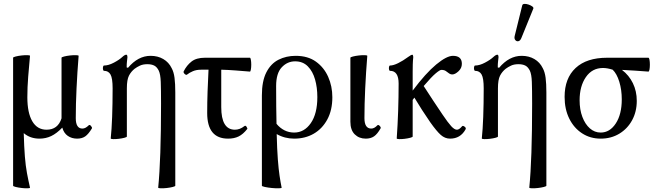

<svg xmlns="http://www.w3.org/2000/svg" viewBox="-20 -719 3448 1011"><path d="M138 269Q139 272 126 272.5Q113 273 95 271Q77 269 63 265.5Q49 262 49 259V-415Q49 -418 62.5 -421.5Q76 -425 94 -427Q112 -429 125 -428.5Q138 -428 138 -425Q133 -373 128.5 -316Q124 -259 124 -207Q124 -125 150 -80.5Q176 -36 225 -36Q285 -36 304 -96V-415Q304 -418 317.5 -421.5Q331 -425 349 -427Q367 -429 380.5 -428.5Q394 -428 394 -425Q387 -338 383 -253.5Q379 -169 379 -97Q379 -42 414 -42Q430 -42 447 -59Q452 -64 459 -56Q466 -48 464 -43Q446 -13 429 -1Q412 11 386 11Q358 11 337 -3.5Q316 -18 308 -47Q278 -16 249.5 -2.5Q221 11 188 11Q139 11 105 -18Q107 56 111 105.5Q115 155 122 192.5Q129 230 138 269Z M813 269Q828 120 828 -173Q828 -247 826.5 -287.5Q825 -328 816 -347Q806 -367 791.5 -374Q777 -381 756 -381Q733 -381 717 -373.5Q701 -366 689 -357Q670 -342 659 -320.5Q648 -299 648 -254V0Q648 3 635 6.5Q622 10 605 12Q588 14 575.5 13.5Q563 13 563 10Q568 -36 570.5 -104Q573 -172 573 -254Q573 -307 562 -326.5Q551 -346 528 -346Q524 -346 522.5 -353Q521 -360 522.5 -367Q524 -374 528 -374Q551 -374 579.5 -389Q608 -404 624 -419Q637 -431 645 -431Q651 -431 651 -417Q650 -406 648.5 -395Q647 -384 647 -364L654 -362Q707 -425 773 -425Q811 -425 840 -408Q869 -391 884 -360Q895 -340 899 -309.5Q903 -279 903 -232V259Q903 262 889.5 265.5Q876 269 858 271Q840 273 826.5 272.5Q813 272 813 269Z M1181 11Q1071 11 1071 -124Q1071 -180 1073 -237.5Q1075 -295 1078 -352H1039Q1014 -352 995.5 -344Q977 -336 966 -327Q961 -322 953 -329Q945 -336 947 -343Q963 -375 988.5 -395Q1014 -415 1059 -415H1296Q1299 -415 1301 -404Q1303 -393 1303 -378.5Q1303 -364 1301 -353Q1299 -342 1296 -342Q1258 -345 1220.5 -348Q1183 -351 1145 -352V-155Q1145 -36 1217 -36Q1243 -36 1267 -55Q1273 -60 1278.5 -51Q1284 -42 1282 -40Q1260 -12 1236.5 -0.5Q1213 11 1181 11Z M1463 269Q1464 272 1448.5 272.5Q1433 273 1412 271Q1391 269 1375 265.5Q1359 262 1359 259V-217Q1359 -292 1382.5 -338Q1406 -384 1446.5 -404.5Q1487 -425 1537 -425Q1601 -425 1643.5 -394.5Q1686 -364 1708 -314.5Q1730 -265 1730 -207Q1730 -139 1703.5 -90Q1677 -41 1632 -15Q1587 11 1529 11Q1479 11 1437 -13Q1439 69 1443 120.5Q1447 172 1452 206Q1457 240 1463 269ZM1434 -266Q1434 -207 1434.5 -158Q1435 -109 1436 -67Q1454 -45 1477.5 -33Q1501 -21 1529 -21Q1582 -21 1616.5 -70.5Q1651 -120 1651 -208Q1651 -258 1639 -300.5Q1627 -343 1601 -369.5Q1575 -396 1534 -396Q1493 -396 1463.5 -364.5Q1434 -333 1434 -266Z M1906 11Q1871 11 1848 -11.5Q1825 -34 1825 -78V-415Q1825 -418 1838.5 -421.5Q1852 -425 1870 -427Q1888 -429 1901 -428.5Q1914 -428 1914 -425Q1907 -338 1903 -253.5Q1899 -169 1899 -97Q1899 -42 1935 -42Q1951 -42 1967 -59Q1972 -64 1979.5 -56Q1987 -48 1984 -43Q1967 -13 1949.5 -1Q1932 11 1906 11Z M2069 10Q2074 -60 2076.5 -134.5Q2079 -209 2079 -279Q2079 -346 2034 -346Q2030 -346 2028.5 -353Q2027 -360 2028.5 -367Q2030 -374 2034 -374Q2051 -374 2076.5 -386.5Q2102 -399 2129 -419Q2146 -431 2150 -431Q2156 -431 2156 -417Q2154 -399 2153.5 -380Q2153 -361 2153 -342V-242Q2222 -334 2277 -379.5Q2332 -425 2365 -425Q2412 -425 2412 -383Q2412 -360 2394 -343.5Q2376 -327 2362 -327Q2352 -327 2344 -333Q2336 -339 2327.5 -345Q2319 -351 2304 -351Q2296 -351 2274 -332.5Q2252 -314 2211 -266Q2236 -227 2261.5 -188.5Q2287 -150 2310 -116Q2339 -73 2356 -54.5Q2373 -36 2386 -36Q2398 -36 2413 -54Q2417 -59 2426.5 -52Q2436 -45 2431 -37Q2404 11 2350 11Q2323 11 2301 -8.5Q2279 -28 2245 -76Q2223 -108 2202 -140.5Q2181 -173 2162 -205Q2157 -199 2153 -193V0Q2153 3 2140 6.5Q2127 10 2110.5 12Q2094 14 2081.5 13.5Q2069 13 2069 10Z M2767 269Q2782 120 2782 -173Q2782 -247 2780.5 -287.5Q2779 -328 2770 -347Q2760 -367 2745.5 -374Q2731 -381 2710 -381Q2687 -381 2671 -373.5Q2655 -366 2643 -357Q2624 -342 2613 -320.5Q2602 -299 2602 -254V0Q2602 3 2589 6.5Q2576 10 2559 12Q2542 14 2529.5 13.5Q2517 13 2517 10Q2522 -36 2524.5 -104Q2527 -172 2527 -254Q2527 -307 2516 -326.5Q2505 -346 2482 -346Q2478 -346 2476.5 -353Q2475 -360 2476.5 -367Q2478 -374 2482 -374Q2505 -374 2533.5 -389Q2562 -404 2578 -419Q2591 -431 2599 -431Q2605 -431 2605 -417Q2604 -406 2602.5 -395Q2601 -384 2601 -364L2608 -362Q2661 -425 2727 -425Q2765 -425 2794 -408Q2823 -391 2838 -360Q2849 -340 2853 -309.5Q2857 -279 2857 -232V259Q2857 262 2843.5 265.5Q2830 269 2812 271Q2794 273 2780.5 272.5Q2767 272 2767 269ZM2725 -518Q2719 -504 2709.5 -502Q2700 -500 2693.5 -508Q2687 -516 2690 -529L2730 -691Q2732 -698 2741.5 -698.5Q2751 -699 2763 -695Q2775 -691 2783 -685Q2791 -679 2788 -673Z M3143 11Q3088 11 3045 -17Q3002 -45 2977.5 -94.5Q2953 -144 2953 -209Q2953 -307 3011 -361Q3069 -415 3177 -415H3394Q3398 -415 3400 -404Q3402 -393 3402 -378.5Q3402 -364 3400 -353Q3398 -342 3394 -342Q3359 -345 3324.5 -347Q3290 -349 3255 -351Q3292 -323 3312.5 -281Q3333 -239 3333 -188Q3333 -131 3308.5 -86Q3284 -41 3241 -15Q3198 11 3143 11ZM3143 -21Q3191 -21 3222.5 -69Q3254 -117 3254 -196Q3254 -246 3241 -288.5Q3228 -331 3206 -352Q3178 -361 3155 -361Q3098 -361 3065 -313Q3032 -265 3032 -191Q3032 -142 3046.5 -103.5Q3061 -65 3086 -43Q3111 -21 3143 -21Z"/></svg>

Font: Junicode
Style: Regular
Weight: 400
Designer: Peter S. Baker
Version: Version 2.100; ttfautohint (v1.8.4)